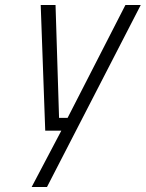

<svg xmlns="http://www.w3.org/2000/svg" viewBox="-20 -520 580 764"><path d="M224 0H160L142 -500H201L215 -51H249L479 -500H540L167 224H106Z"/></svg>

Font: Cairo Light
Style: Italic
Weight: 300
Italic angle: -13°
Designer: Mohamed Gaber, Accademia di Belle Arti di Urbino and others
Foundry: Kief Type Foundry, Accademia di Belle Arti di Urbino and others
Version: Version 3.011